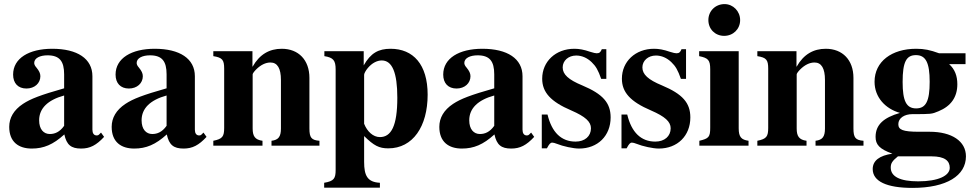

<svg xmlns="http://www.w3.org/2000/svg" viewBox="-20 -711 4751 937"><path d="M473 -64 463 -54C460 -51 457 -50 452 -50C438 -50 431 -61 431 -78V-339C431 -425 357 -473 235 -473C122 -473 44 -427 44 -347C44 -305 68 -279 109 -279C149 -279 177 -305 177 -339C177 -353 171 -365 158 -381C149 -391 147 -398 147 -404C147 -428 176 -441 212 -441C271 -441 293 -412 293 -348V-280C177 -247 130 -229 92 -204C47 -174 25 -136 25 -92C25 -18 71 14 135 14C193 14 239 -5 294 -55C305 -4 327 14 376 14C419 14 450 -2 488 -43ZM293 -97C271 -66 247 -57 223 -57C193 -57 171 -80 171 -124C171 -182 213 -223 293 -245Z M973 -64 963 -54C960 -51 957 -50 952 -50C938 -50 931 -61 931 -78V-339C931 -425 857 -473 735 -473C622 -473 544 -427 544 -347C544 -305 568 -279 609 -279C649 -279 677 -305 677 -339C677 -353 671 -365 658 -381C649 -391 647 -398 647 -404C647 -428 676 -441 712 -441C771 -441 793 -412 793 -348V-280C677 -247 630 -229 592 -204C547 -174 525 -136 525 -92C525 -18 571 14 635 14C693 14 739 -5 794 -55C805 -4 827 14 876 14C919 14 950 -2 988 -43ZM793 -97C771 -66 747 -57 723 -57C693 -57 671 -80 671 -124C671 -182 713 -223 793 -245Z M1539 0V-24C1500 -27 1490 -39 1490 -84V-331C1490 -418 1437 -473 1355 -473C1295 -473 1247 -446 1213 -386H1212V-461H1021V-437C1065 -430 1074 -419 1074 -376V-87C1074 -45 1066 -33 1021 -24V0H1261V-24C1224 -29 1213 -47 1213 -84V-348C1213 -352 1220 -362 1230 -372C1252 -394 1276 -406 1300 -406C1334 -406 1351 -377 1351 -321V-84C1351 -44 1339 -28 1305 -24V0Z M1755 -461H1563V-437C1607 -430 1618 -416 1618 -372V118C1618 160 1610 173 1562 181V205H1834V181C1773 178 1757 146 1757 79V-47C1805 0 1830 13 1875 13C1995 13 2067 -94 2067 -249C2067 -396 1997 -473 1886 -473C1827 -473 1789 -452 1755 -392ZM1757 -346C1757 -352 1764 -366 1775 -379C1795 -403 1820 -416 1843 -416C1894 -416 1919 -357 1919 -234C1919 -96 1889 -42 1834 -42C1801 -42 1772 -69 1757 -107Z M2572 -64 2562 -54C2559 -51 2556 -50 2551 -50C2537 -50 2530 -61 2530 -78V-339C2530 -425 2456 -473 2334 -473C2221 -473 2143 -427 2143 -347C2143 -305 2167 -279 2208 -279C2248 -279 2276 -305 2276 -339C2276 -353 2270 -365 2257 -381C2248 -391 2246 -398 2246 -404C2246 -428 2275 -441 2311 -441C2370 -441 2392 -412 2392 -348V-280C2276 -247 2229 -229 2191 -204C2146 -174 2124 -136 2124 -92C2124 -18 2170 14 2234 14C2292 14 2338 -5 2393 -55C2404 -4 2426 14 2475 14C2518 14 2549 -2 2587 -43ZM2392 -97C2370 -66 2346 -57 2322 -57C2292 -57 2270 -80 2270 -124C2270 -182 2312 -223 2392 -245Z M2939 -326V-471H2917C2911 -456 2905 -451 2892 -451C2886 -451 2877 -453 2861 -458C2829 -469 2806 -473 2783 -473C2692 -473 2626 -411 2626 -327C2626 -261 2667 -215 2768 -172C2837 -142 2864 -117 2864 -85C2864 -46 2834 -20 2789 -20C2719 -20 2673 -65 2652 -152H2624V13H2649C2660 -8 2666 -15 2675 -15C2680 -15 2688 -13 2698 -9C2727 3 2778 14 2806 14C2897 14 2960 -48 2960 -138C2960 -209 2922 -252 2822 -294C2754 -322 2726 -348 2726 -382C2726 -415 2754 -440 2792 -440C2819 -440 2845 -429 2867 -408C2888 -388 2899 -369 2914 -326Z M3328 -326V-471H3306C3300 -456 3294 -451 3281 -451C3275 -451 3266 -453 3250 -458C3218 -469 3195 -473 3172 -473C3081 -473 3015 -411 3015 -327C3015 -261 3056 -215 3157 -172C3226 -142 3253 -117 3253 -85C3253 -46 3223 -20 3178 -20C3108 -20 3062 -65 3041 -152H3013V13H3038C3049 -8 3055 -15 3064 -15C3069 -15 3077 -13 3087 -9C3116 3 3167 14 3195 14C3286 14 3349 -48 3349 -138C3349 -209 3311 -252 3211 -294C3143 -322 3115 -348 3115 -382C3115 -415 3143 -440 3181 -440C3208 -440 3234 -429 3256 -408C3277 -388 3288 -369 3303 -326Z M3592 -613C3592 -656 3558 -691 3516 -691C3471 -691 3437 -657 3437 -613C3437 -569 3470 -536 3514 -536C3558 -536 3592 -569 3592 -613ZM3633 0V-24C3598 -29 3585 -42 3585 -85V-461H3392V-437C3436 -428 3446 -418 3446 -373V-88C3446 -42 3439 -35 3393 -24V0Z M4194 0V-24C4155 -27 4145 -39 4145 -84V-331C4145 -418 4092 -473 4010 -473C3950 -473 3902 -446 3868 -386H3867V-461H3676V-437C3720 -430 3729 -419 3729 -376V-87C3729 -45 3721 -33 3676 -24V0H3916V-24C3879 -29 3868 -47 3868 -84V-348C3868 -352 3875 -362 3885 -372C3907 -394 3931 -406 3955 -406C3989 -406 4006 -377 4006 -321V-84C4006 -44 3994 -28 3960 -24V0Z M4465 -68C4385 -68 4364 -78 4364 -105C4364 -135 4394 -154 4433 -154C4524 -154 4527 -154 4560 -168C4621 -193 4652 -237 4652 -300C4652 -340 4640 -373 4612 -398H4692V-451H4563C4519 -467 4491 -473 4451 -473C4332 -473 4248 -411 4248 -312C4248 -236 4301 -180 4372 -160C4292 -137 4253 -102 4253 -43C4253 -6 4271 16 4335 39C4272 48 4239 73 4239 114C4239 174 4307 206 4433 206C4600 206 4694 146 4694 52C4694 -22 4625 -68 4517 -68ZM4517 -312C4517 -218 4499 -182 4451 -182C4403 -182 4385 -218 4385 -311C4385 -409 4403 -442 4450 -442C4498 -442 4517 -405 4517 -312ZM4526 52C4591 52 4615 74 4615 108C4615 146 4560 174 4461 174C4373 174 4327 151 4327 107C4327 86 4334 75 4362 52Z"/></svg>

Font: XITS Math
Style: Bold
Weight: 700
Designer: MicroPress Inc., with final additions and corrections provided by Coen Hoffman, Elsevier (retired)
Version: Version 1.105